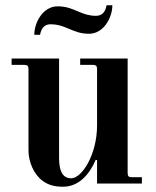

<svg xmlns="http://www.w3.org/2000/svg" viewBox="-20 -696 590 728"><path d="M110 -564H132C136 -588 148 -604 172 -604C196 -604 215 -598 236 -589C264 -577 285 -568 318 -568C372 -568 406 -628 406 -676H384C380 -652 368 -636 344 -636C320 -636 301 -642 280 -651C252 -663 231 -672 198 -672C144 -672 110 -612 110 -564ZM24 -450H72C84 -450 88 -446 88 -434V-126C88 -82 108 -35 142 -10C163 5 185 12 219 12C277 12 318 -32 343 -90L348 -89V0H518V-24H480C468 -24 464 -28 464 -40V-474H284V-450H332C344 -450 348 -446 348 -434V-220C348 -111 291 -20 250 -20C213 -20 204 -56 204 -97V-474H24Z"/></svg>

Font: Old Standard
Style: Bold
Weight: 700
Designer: Alexey Kryukov <alexios@thessalonica.org.ru>
Version: Version 2.0.2